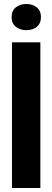

<svg xmlns="http://www.w3.org/2000/svg" viewBox="-20 -941 262 961"><path d="M40 0V-729H182V0ZM112 -790Q80 -790 59 -807Q38 -824 38 -855Q38 -887 59 -904Q80 -921 112 -921Q143 -921 164 -904Q185 -887 185 -855Q185 -824 164.5 -807Q144 -790 112 -790Z"/></svg>

Font: Mona Sans Condensed
Style: Bold
Weight: 700
Width: 3
Designer: Deni Anggara
Foundry: GitHub
Version: Version 2.000